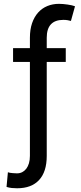

<svg xmlns="http://www.w3.org/2000/svg" viewBox="-20 -780 426 1004"><path d="M323.9 -456H224.4V35.5Q224.4 117.9 184.5 161.2Q144.5 204.5 69.6 204.5Q54.7 204.5 41.4 203.1Q28.1 201.7 14.2 197.4L21.3 120.7Q25.2 122.5 32 123.6Q38.7 124.6 46 125.2Q53.3 125.7 59.8 126.1Q66.4 126.4 69.6 126.4Q84.2 126.4 96.2 120.2Q108.3 114 117.4 102.3Q126.4 90.6 131.4 73.7Q136.4 56.8 136.4 35.5V-456H48.3V-528.4H136.4V-582.4Q136.4 -625.7 147.7 -658.7Q159.1 -691.8 179.3 -714.3Q199.6 -736.9 227.5 -748.4Q255.3 -759.9 288.4 -759.9Q298.7 -759.9 310.4 -758.9Q322.1 -757.8 333.5 -756.2Q344.8 -754.6 355.1 -752.3Q365.4 -750 372.2 -747.2L350.9 -670.5Q343.4 -672.6 333.6 -674.4Q323.9 -676.1 311.1 -676.1Q268.1 -676.1 246.3 -652.9Q224.4 -629.6 224.4 -582.4V-528.4H323.9Z"/></svg>

Font: Interop
Style: Regular
Weight: 400
Designer: Rasmus Andersson, Google, Jang Haemin
Foundry: jhaemin
Version: Version 1.008